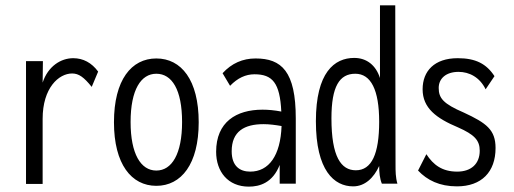

<svg xmlns="http://www.w3.org/2000/svg" viewBox="-20 -685 1915 716"><path d="M77 1H139V-242C139 -357 199 -411 249 -411C274 -411 293 -397 322 -361L346 -418C322 -451 290 -468 253 -468C207 -468 159 -438 139 -377L140 -457H77Z M563 8C656 8 721 -73 721 -229C721 -387 656 -467 563 -467C470 -467 405 -387 405 -229C405 -73 470 8 563 8ZM563 -49C505 -49 467 -111 467 -230C467 -351 506 -410 563 -410C621 -410 659 -351 659 -230C659 -111 621 -49 563 -49Z M908 11C948 11 997 -3 1023 -70V0H1083V-243C1083 -419 1030 -467 933 -467C885 -467 844 -449 810 -412L838 -365C866 -394 896 -408 929 -408C996 -408 1024 -376 1029 -269C1003 -274 980 -276 959 -276C861 -276 786 -230 786 -119C786 -45 830 11 908 11ZM844 -121C844 -195 891 -222 963 -222C984 -222 1007 -219 1030 -215C1026 -105 983 -45 913 -45C874 -45 844 -66 844 -121Z M1297 10C1341 10 1374 -22 1394 -66C1394 -42 1396 -20 1404 0H1462C1455 -24 1455 -47 1455 -71L1454 -665H1397V-394C1382 -441 1348 -469 1301 -469C1227 -469 1158 -415 1158 -233C1158 -49 1226 10 1297 10ZM1307 -50C1252 -50 1216 -100 1216 -244C1216 -363 1246 -410 1305 -410C1363 -410 1394 -350 1394 -231C1394 -111 1366 -50 1307 -50Z M1684 10C1776 10 1828 -44 1828 -133C1828 -201 1794 -226 1710 -265C1633 -298 1616 -319 1616 -357C1616 -392 1643 -417 1690 -417C1730 -417 1769 -397 1791 -352L1824 -401C1794 -447 1754 -468 1687 -468C1600 -468 1556 -420 1556 -352C1556 -282 1607 -244 1688 -210C1749 -183 1769 -162 1769 -123C1769 -74 1737 -45 1685 -45C1629 -45 1596 -70 1570 -110L1539 -49C1573 -13 1619 10 1684 10Z"/></svg>

Font: Inconsolata Condensed Thin
Style: Regular
Weight: 100
Width: 3
Monospace: yes
Designer: Raph Levien, Cyreal, Brenton Simpson
Foundry: Raph Levien, Cyreal, Google
Version: Version 3.100